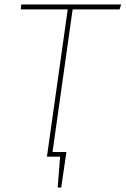

<svg xmlns="http://www.w3.org/2000/svg" viewBox="-20 -701 562 859"><path d="M75 -681H522L515 -659H305L215 -21H277L254 138H238L249 0H190L283 -659H73Z"/></svg>

Font: Fira Sans Thin
Style: Italic
Weight: 250
Italic angle: -8°
Designer: Carrois Corporate & Edenspiekermann AG
Foundry: Carrois Corporate GbR & Edenspiekermann AG
Version: Version 4.203